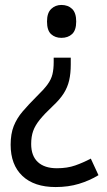

<svg xmlns="http://www.w3.org/2000/svg" viewBox="-20 -564 431 776"><path d="M266 -303Q266 -267 259.5 -239Q253 -211 237.5 -186.5Q222 -162 193 -135Q160 -104 141 -80.5Q122 -57 114 -34.5Q106 -12 106 18Q106 66 133 91Q160 116 210 116Q252 116 284.5 104.5Q317 93 347 77L378 144Q342 166 299 179Q256 192 205 192Q118 192 70.5 147Q23 102 23 21Q23 -23 35.5 -54.5Q48 -86 71.5 -113.5Q95 -141 128 -174Q157 -202 172 -222.5Q187 -243 192 -264Q197 -285 197 -313V-331H266ZM288 -477Q288 -442 271.5 -426.5Q255 -411 228 -411Q203 -411 186.5 -426Q170 -441 170 -477Q170 -512 187 -528Q204 -544 228 -544Q255 -544 271.5 -528Q288 -512 288 -477Z"/></svg>

Font: Noto Sans Hebrew SemiCondensed
Style: Regular
Weight: 400
Width: 4
Designer: Monotype Design Team
Foundry: Monotype Imaging Inc.
Version: Version 2.003